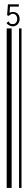

<svg xmlns="http://www.w3.org/2000/svg" viewBox="-20 -832 122 910"><path d="M11.7 58.6V-697.3H35.2V58.6ZM70.3 58.6V-697.3H82V58.6ZM41 -707Q31.2 -707 23.4 -711.9Q15.6 -715.8 10.7 -722.7L21.5 -731.4V-730.5Q21.5 -728.5 22.5 -727.5Q22.5 -726.6 24.4 -724.6Q27.3 -720.7 31.2 -718.8Q36.1 -717.8 42 -717.8Q46.9 -717.8 51.8 -720.7Q55.7 -723.6 58.6 -728.5Q61.5 -734.4 61.5 -742.2Q61.5 -752.9 55.7 -759.8Q49.8 -766.6 40 -766.6Q35.2 -766.6 30.3 -763.7Q25.4 -760.7 21.5 -756.8L13.7 -759.8L17.6 -811.5H69.3V-800.8H27.3L25.4 -771.5Q33.2 -775.4 42 -775.4Q50.8 -775.4 57.6 -771.5Q65.4 -767.6 69.3 -759.8Q73.2 -752 73.2 -741.2Q73.2 -731.4 68.4 -723.6Q64.5 -715.8 57.6 -711.9Q49.8 -707 41 -707Z"/></svg>

Font: Libre Barcode EAN13 Text
Style: Regular
Weight: 400
Version: Version 1.008; ttfautohint (v1.8.3)